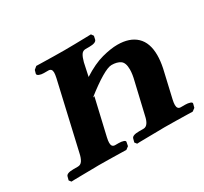

<svg xmlns="http://www.w3.org/2000/svg" viewBox="-99 -571 753 709"><g transform="rotate(-30 277.5 -216.5)"><path d="M217 -75Q214 -62 214 -53Q214 -35 229 -35H244Q256 -35 264.5 -32Q273 -29 271 -23L268 -8L256 1Q256 1 235 0.5Q214 0 186.5 -0.5Q159 -1 139 -1Q126 -1 106.5 -0.5Q87 0 67.5 0Q48 0 35 0.5Q22 1 22 1L15 -8L19 -23Q22 -35 51 -35H70Q82 -35 89 -45.5Q96 -56 100 -75L165 -358Q168 -372 168 -380Q168 -397 153 -397H134Q123 -397 114.5 -400.5Q106 -404 107 -410L111 -424L123 -434Q123 -434 145 -433.5Q167 -433 195 -432.5Q223 -432 242 -432Q260 -432 287 -432.5Q314 -433 335 -433.5Q356 -434 356 -434L363 -424L360 -410Q357 -397 328 -397H312Q300 -397 293.5 -387Q287 -377 282 -358L270 -302Q317 -332 355 -342Q393 -352 421 -352Q473 -352 501.5 -325Q530 -298 530 -245Q530 -221 524 -192L497 -75Q494 -62 494 -53Q494 -35 509 -35H528Q539 -35 548 -32Q557 -29 555 -23L551 -8L539 1Q539 1 517 0.5Q495 0 467 -0.5Q439 -1 419 -1Q406 -1 386.5 -0.5Q367 0 347.5 0Q328 0 315 0.5Q302 1 302 1L295 -8L299 -23Q302 -35 331 -35H350Q371 -35 379 -75L409 -203Q416 -230 416 -250Q416 -279 402 -288.5Q388 -298 365 -298Q350 -298 319.5 -280Q289 -262 246 -228L253 -230Z"/></g></svg>

Font: Libertinus Serif Semibold Italic
Style: Regular
Weight: 600
Italic angle: -11.5°
Designer: Philipp H. Poll, Khaled Hosny
Foundry: Caleb Maclennan
Version: Version 7.051;RELEASE